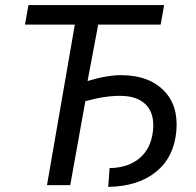

<svg xmlns="http://www.w3.org/2000/svg" viewBox="-20 -731 772 758"><path d="M614.3 -633.8H367.7L325.7 -411.1Q405.3 -435.5 462.9 -434.1Q567.4 -433.1 626 -374.3Q684.6 -315.4 676.3 -214.8Q667.5 -111.3 596.7 -53.2Q525.9 4.9 407.2 6.8L412.6 -67.4Q486.3 -68.4 531.5 -106.9Q576.7 -145.5 584 -215.3Q590.8 -280.8 557.4 -316.2Q523.9 -351.6 459 -352.5Q398.4 -354 316.9 -331.5L257.3 0H165.5L275.4 -633.8H78.6L92.3 -710.9H627.9Z"/></svg>

Font: Roboto
Style: Italic
Weight: 400
Italic angle: -12°
Designer: Google
Version: Version 2.134; 2016; ttfautohint (v1.6)